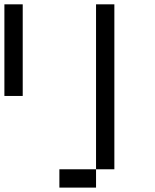

<svg xmlns="http://www.w3.org/2000/svg" viewBox="-20 -853 707 873"><path d="M0 -416.7V-833.3H83.3V-416.7ZM416.7 -83.3V0H250V-83.3ZM416.7 -833.3H500V-83.3H416.7Z"/></svg>

Font: Galmuri11 Condensed
Style: Regular
Weight: 400
Width: 3
Designer: Lee Minseo (quiple)
Version: Version 2.399;hotconv 1.1.1;makeotfexe 2.6.0 DEVELOPMENT